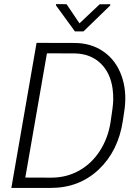

<svg xmlns="http://www.w3.org/2000/svg" viewBox="-20 -921 680 941"><path d="M35.6 0ZM35.6 0 159.2 -710.9 344.2 -710.4Q426.8 -710.4 487.3 -668.2Q547.9 -626 575 -551.5Q602.1 -477.1 590.8 -387.7L582 -328.6Q559.6 -180.7 463.9 -90.3Q368.2 0 229 0ZM210 -659.7 104 -50.8 231 -50.3Q305.7 -50.3 367.2 -84.5Q428.7 -118.7 469 -180.9Q509.3 -243.2 521.7 -321.5Q534.2 -399.9 534.9 -429.7Q535.6 -459.5 531.7 -487.3Q520.5 -565.4 472.2 -611.3Q423.8 -657.2 347.2 -659.2ZM369.6 -806.6 468.3 -899.9 520.5 -900.4 520 -894 389.2 -767.1H347.2L254.4 -894.5L254.9 -900.9L306.2 -900.4Z"/></svg>

Font: Roboto Light
Style: Italic
Weight: 300
Italic angle: -12°
Designer: Google
Version: Version 2.134; 2016; ttfautohint (v1.6)